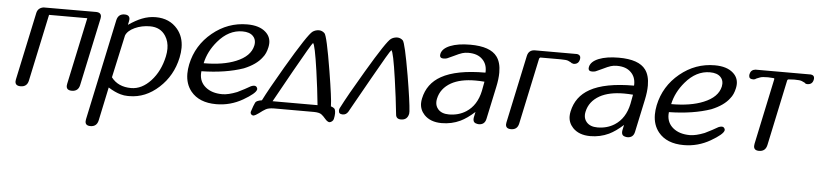

<svg xmlns="http://www.w3.org/2000/svg" viewBox="-43 -746 5079 1192"><g transform="rotate(5 2496.0 -150.0)"><path d="M456.5 -40Q448.2 0 407.7 0Q374 0 374 -27.8Q374 -33.2 375.5 -40L464.4 -457H226.1L137.2 -40Q128.9 0 88.4 0Q54.7 0 54.7 -27.8Q54.7 -33.2 56.2 -40L146 -460.9Q152.8 -494.1 188 -500L514.2 -500.5Q547.9 -500.5 547.9 -473.1Q547.9 -467.8 546.4 -460.9Z M895.5 -109.4Q951.2 -169.9 971.2 -263.2Q976.6 -288.6 976.6 -311.5Q976.6 -356.4 955.1 -390.1Q922.9 -440.9 857.4 -440.9Q805.7 -440.9 762.2 -420.9Q719.2 -400.9 707 -370.6L648.9 -105Q691.4 -48.8 772.9 -48.8Q839.4 -48.8 895.5 -109.4ZM1024.4 -440.4Q1063.5 -393.6 1063.5 -325.2Q1063.5 -295.9 1056.6 -263.2Q1032.2 -148.9 949.7 -73.7Q867.2 2 766.1 2H756.3Q733.4 2 711.4 -4.4Q676.8 -13.7 634.8 -40L634.3 -39.6L590.3 168.5Q581.5 208.5 542 208.5Q509.8 208.5 509.8 181.6Q509.8 175.8 511.2 168.5L645 -460.9Q654.3 -500.5 692.9 -500.5Q725.6 -500.5 725.6 -473.1Q725.6 -467.3 724.1 -460.9L719.2 -438Q764.6 -469.2 802.2 -483.9Q844.2 -500.5 887.7 -500.5Q974.1 -500.5 1024.4 -440.4Z M1408.7 -274.4Q1497.6 -310.5 1512.2 -377.9Q1514.2 -387.2 1514.2 -395.5Q1514.2 -420.4 1498 -437Q1476.6 -459.5 1431.6 -459.5Q1345.7 -459.5 1278.8 -380.4Q1224.6 -316.9 1208.5 -241.7Q1329.6 -241.7 1408.7 -274.4ZM1513.7 -125Q1525.4 -129.9 1533.7 -129.9Q1548.8 -129.9 1553.2 -114.3Q1553.7 -112.8 1553.7 -110.8Q1553.7 -109.4 1553.2 -107.4Q1547.9 -83 1473.1 -39.6Q1396 4.9 1307.6 4.9Q1201.7 4.9 1149.4 -59.1Q1113.3 -104 1113.3 -168.5Q1113.3 -196.3 1119.6 -227.1Q1145 -347.7 1241.2 -426.8Q1336.9 -505.4 1457.5 -505.4Q1533.2 -505.4 1572.8 -469.7Q1603.5 -442.4 1603.5 -401.9Q1603.5 -389.6 1600.6 -376Q1591.8 -334.5 1571.3 -310.5Q1536.6 -263.2 1460 -231.9Q1350.1 -193.8 1198.7 -190.9Q1197.8 -182.6 1197.8 -174.3Q1197.8 -124 1235.4 -92.8Q1274.9 -60.1 1340.3 -60.1Q1377.4 -60.1 1431.6 -81.5Q1480 -105 1513.7 -125Z M1935.5 -43.9Q1925.3 -146 1909.7 -255.4Q1886.2 -418.9 1874 -425.8Q1864.3 -417.5 1764.2 -239.3Q1655.3 -44.4 1655.3 -43.9ZM2044.9 -25.9Q2048.3 -15.6 2048.3 -2Q2048.3 13.2 2043.9 32.7Q2042 41.5 2033.7 48.3Q2025.9 54.7 2016.6 55.2Q2003.4 52.2 1991.2 37.6Q1975.1 18.6 1963.4 10.3Q1950.2 0.5 1917 0H1667.5Q1633.3 0.5 1616.7 10.3Q1601.6 18.6 1577.1 37.6Q1558.1 52.2 1543.9 55.2Q1534.7 54.7 1529.8 48.3Q1525.9 43.5 1525.9 37.1Q1525.9 35.2 1526.4 32.7Q1539.6 -9.3 1548.3 -25.9Q1554.2 -38.6 1588.9 -43.9Q1622.1 -110.8 1708.5 -258.3Q1836.9 -476.6 1865.2 -495.6Q1880.4 -506.3 1900.9 -507.8H1904.3Q1923.3 -507.8 1939 -493.2Q1955.1 -478 1990.7 -260.7Q2018.6 -88.9 2018.6 -48.8V-43.9Q2042 -36.1 2044.9 -25.9Z M2506.8 -40Q2498.5 -0.5 2459 -0.5Q2428.2 -0.5 2426.3 -29.8Q2416 -130.4 2399.4 -245.6Q2375 -417 2362.3 -423.8Q2352.5 -416 2253.9 -240.7Q2128.4 -18.1 2129.4 -19.5Q2117.2 0 2096.2 0Q2070.8 0 2070.8 -21Q2070.8 -25.4 2071.8 -30.8L2074.7 -38.1Q2115.7 -119.1 2209.5 -276.9Q2327.1 -475.6 2353.5 -493.2Q2368.7 -503.9 2389.2 -505.4H2392.6Q2412.1 -505.4 2427.2 -491.2Q2441.9 -476.6 2476.6 -275.4Q2503.9 -112.8 2507.3 -54.7Z M2859.4 -87.4Q2924.8 -129.4 2944.3 -221.2L2955.1 -279.3Q2925.8 -281.7 2899.4 -281.7Q2805.7 -281.7 2748 -249.5Q2684.6 -213.4 2670.9 -148.9Q2668.5 -137.7 2668.5 -127.9Q2668.5 -101.6 2685.1 -83Q2707.5 -57.6 2752.4 -57.6Q2813 -57.6 2859.4 -87.4ZM3015.6 -441.9Q3042 -406.2 3042 -343.8Q3042 -304.2 3031.2 -253.9L2987.8 -50.8Q2980 -13.2 2942.4 -13.2L2934.1 -14.2Q2907.7 -18.1 2907.7 -42Q2907.7 -46.9 2908.7 -52.7L2916 -87.4Q2869.6 -45.4 2828.1 -25.4Q2774.4 0 2712.4 0Q2642.1 0 2603.5 -40.5Q2574.7 -71.3 2574.7 -112.3Q2574.7 -126.5 2578.1 -142.1Q2598.1 -236.3 2682.1 -283.2Q2775.9 -335.9 2956.5 -335.9Q2957 -340.3 2957 -344.7Q2957 -390.6 2928.2 -418.5Q2897.9 -449.2 2840.8 -449.2Q2818.8 -449.2 2802.2 -443.8Q2785.6 -439 2750 -421.4Q2720.7 -407.2 2711.4 -403.8Q2701.7 -400.4 2690.9 -400.4Q2678.7 -400.4 2673.8 -403.8Q2666.5 -408.7 2666.5 -419.4Q2666.5 -423.3 2667.5 -427.7Q2674.8 -461.4 2723.1 -481Q2772 -500.5 2847.7 -500.5Q2973.1 -500.5 3015.6 -441.9Z M3513.7 -500.5Q3534.7 -496.6 3534.7 -478Q3534.7 -473.6 3533.7 -468.8Q3527.3 -438 3496.6 -438L3483.9 -441.4V-441.9Q3483.9 -443.8 3461.4 -454.1Q3449.7 -459 3415.5 -459H3287.6Q3281.2 -455.6 3280.3 -450.2L3192.9 -40Q3184.6 0 3145 0Q3111.8 0 3111.8 -27.3Q3111.8 -33.2 3113.3 -40L3203.1 -460.9Q3211.4 -500.5 3251.5 -500.5Z M3785.2 -87.4Q3850.6 -129.4 3870.1 -221.2L3880.9 -279.3Q3851.6 -281.7 3825.2 -281.7Q3731.4 -281.7 3673.8 -249.5Q3610.4 -213.4 3596.7 -148.9Q3594.2 -137.7 3594.2 -127.9Q3594.2 -101.6 3610.8 -83Q3633.3 -57.6 3678.2 -57.6Q3738.8 -57.6 3785.2 -87.4ZM3941.4 -441.9Q3967.8 -406.2 3967.8 -343.8Q3967.8 -304.2 3957 -253.9L3913.6 -50.8Q3905.8 -13.2 3868.2 -13.2L3859.9 -14.2Q3833.5 -18.1 3833.5 -42Q3833.5 -46.9 3834.5 -52.7L3841.8 -87.4Q3795.4 -45.4 3753.9 -25.4Q3700.2 0 3638.2 0Q3567.9 0 3529.3 -40.5Q3500.5 -71.3 3500.5 -112.3Q3500.5 -126.5 3503.9 -142.1Q3523.9 -236.3 3607.9 -283.2Q3701.7 -335.9 3882.3 -335.9Q3882.8 -340.3 3882.8 -344.7Q3882.8 -390.6 3854 -418.5Q3823.7 -449.2 3766.6 -449.2Q3744.6 -449.2 3728 -443.8Q3711.4 -439 3675.8 -421.4Q3646.5 -407.2 3637.2 -403.8Q3627.4 -400.4 3616.7 -400.4Q3604.5 -400.4 3599.6 -403.8Q3592.3 -408.7 3592.3 -419.4Q3592.3 -423.3 3593.3 -427.7Q3600.6 -461.4 3648.9 -481Q3697.8 -500.5 3773.4 -500.5Q3898.9 -500.5 3941.4 -441.9Z M4322.3 -274.4Q4411.1 -310.5 4425.8 -377.9Q4427.7 -387.2 4427.7 -395.5Q4427.7 -420.4 4411.6 -437Q4390.1 -459.5 4345.2 -459.5Q4259.3 -459.5 4192.4 -380.4Q4138.2 -316.9 4122.1 -241.7Q4243.2 -241.7 4322.3 -274.4ZM4427.2 -125Q4439 -129.9 4447.3 -129.9Q4462.4 -129.9 4466.8 -114.3Q4467.3 -112.8 4467.3 -110.8Q4467.3 -109.4 4466.8 -107.4Q4461.4 -83 4386.7 -39.6Q4309.6 4.9 4221.2 4.9Q4115.2 4.9 4063 -59.1Q4026.9 -104 4026.9 -168.5Q4026.9 -196.3 4033.2 -227.1Q4058.6 -347.7 4154.8 -426.8Q4250.5 -505.4 4371.1 -505.4Q4446.8 -505.4 4486.3 -469.7Q4517.1 -442.4 4517.1 -401.9Q4517.1 -389.6 4514.2 -376Q4505.4 -334.5 4484.9 -310.5Q4450.2 -263.2 4373.5 -231.9Q4263.7 -193.8 4112.3 -190.9Q4111.3 -182.6 4111.3 -174.3Q4111.3 -124 4148.9 -92.8Q4188.5 -60.1 4253.9 -60.1Q4291 -60.1 4345.2 -81.5Q4393.6 -105 4427.2 -125Z M4970.2 -500.5Q4991.7 -497.6 4991.7 -479Q4991.7 -474.6 4990.7 -469.7Q4984.4 -439 4953.1 -439Q4946.3 -439 4940.4 -441.9Q4940.4 -445.8 4917 -455.1Q4905.8 -460 4870.6 -460L4834 -458Q4828.1 -456.5 4826.7 -451.2L4739.7 -41.5Q4731 0 4690.4 0Q4657.7 0 4657.7 -27.8Q4657.7 -34.2 4659.2 -41.5L4746.1 -451.2Q4746.6 -452.1 4746.6 -453.1Q4746.6 -457 4741.7 -458L4706.5 -460Q4671.4 -460 4658.2 -455.1Q4629.9 -444.8 4628.9 -441.9Q4622.1 -439 4615.2 -439Q4589.4 -439 4589.4 -460.4Q4589.4 -464.4 4590.3 -469.7Q4596.2 -497.1 4624.5 -500.5Z"/></g></svg>

Font: inglobal
Style: Italic
Weight: 400
Italic angle: -12°
Designer: Andrey Kochetov, Denis Davydov, Evgeny Yurtaev
Foundry: inglobal
Version: Version 1.00 September 25, 2014, initial release